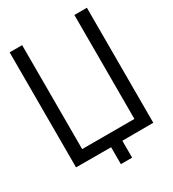

<svg xmlns="http://www.w3.org/2000/svg" viewBox="-195 -817 925 1027"><g transform="rotate(-30 267.0 -303.5)"><path d="M314 0 505.4 -0.5V-710.9H428.2V-68.8H105.5V-710.9H28.3V-0.5L244.6 0V104.5H314Z"/></g></svg>

Font: Tuffy
Style: Regular
Weight: 500
Designer: Thatcher Ulrich, Karoly Barta and Michael Everson
Version: Version 001.270